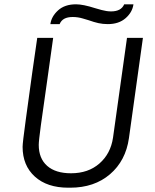

<svg xmlns="http://www.w3.org/2000/svg" viewBox="-20 -862 720 892"><path d="M227 -686Q208 -555 200 -493Q180 -355 170 -281Q160 -207 160 -189Q160 -126 199 -91.5Q238 -57 310 -57Q390 -57 442 -102.5Q494 -148 505 -222L570 -686H644L579 -220Q564 -115 491 -52.5Q418 10 306 10H297Q199 10 142 -41.5Q85 -93 85 -180Q85 -198 99.5 -304Q114 -410 130 -526L153 -686ZM481 -750Q458 -750 437.5 -754.5Q417 -759 392 -768Q388 -769 365 -776Q342 -783 318 -783Q294 -783 279 -775Q264 -767 257 -750H214Q219 -786 250 -814Q281 -842 333 -842Q366 -842 422 -824Q428 -822 452 -815.5Q476 -809 496 -809Q543 -809 557 -842H600Q595 -805 563.5 -777.5Q532 -750 481 -750Z"/></svg>

Font: Chivo Light Italic
Style: Regular
Weight: 300
Italic angle: -8.05°
Designer: Hector Gatti
Foundry: Omnibus-Type
Version: Version 1.007